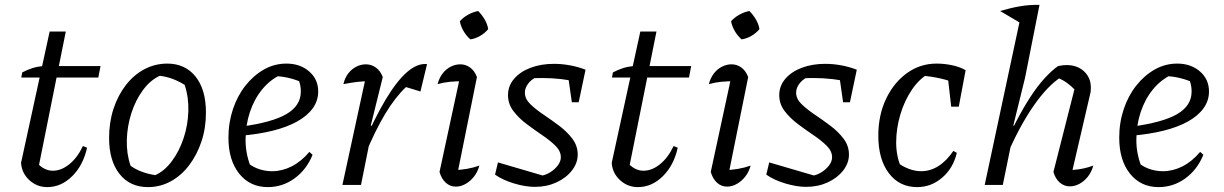

<svg xmlns="http://www.w3.org/2000/svg" viewBox="-20 -756 5003 785"><path d="M173 9Q131 9 100 -19.5Q69 -48 66 -90L183 -627H249L134 -54L129 -93Q159 -58 196 -58Q231 -58 264 -85Q297 -112 319 -159L336 -152Q320 -80 275 -35.5Q230 9 173 9ZM67 -439 71 -460Q92 -471 112.5 -477.5Q133 -484 156 -486H391L382 -439Z M585 9Q511 9 468.5 -45Q426 -99 426 -192Q426 -256 444 -311Q462 -366 494.5 -408Q527 -450 570.5 -473Q614 -496 664 -496Q737 -496 779.5 -443Q822 -390 822 -296Q822 -232 803.5 -177Q785 -122 753 -80Q721 -38 678 -14.5Q635 9 585 9ZM615 -40Q653 -57 683 -97.5Q713 -138 730.5 -190.5Q748 -243 750 -300.5Q752 -358 735 -409Q711 -424 685.5 -433.5Q660 -443 633 -446Q594 -428 564 -387Q534 -346 517 -293Q500 -240 498.5 -183.5Q497 -127 514 -78Q535 -63 561 -53.5Q587 -44 615 -40Z M1075 9Q1002 9 958 -46Q914 -101 914 -193Q914 -255 932.5 -310Q951 -365 984 -406.5Q1017 -448 1059.5 -472Q1102 -496 1151 -496Q1207 -496 1244 -464Q1281 -432 1281 -382Q1281 -344 1258.5 -313Q1236 -282 1194.5 -259Q1153 -236 1094.5 -221.5Q1036 -207 963 -201V-238Q1092 -255 1151 -289.5Q1210 -324 1210 -382Q1210 -412 1197 -439L1222 -416Q1194 -429 1164 -436.5Q1134 -444 1102 -445L1129 -451Q1084 -430 1051.5 -390Q1019 -350 1001.5 -297Q984 -244 984 -183Q984 -151 991 -119.5Q998 -88 1012 -59L995 -88Q1018 -71 1042.5 -63.5Q1067 -56 1093 -56Q1133 -56 1172 -75.5Q1211 -95 1245 -135L1258 -123Q1233 -62 1184 -26.5Q1135 9 1075 9Z M1380 0 1480 -461 1492 -424Q1464 -424 1439.5 -421Q1415 -418 1384 -412Q1390 -438 1404 -456Q1418 -474 1437 -483.5Q1456 -493 1476 -493Q1498 -493 1516.5 -480Q1535 -467 1545 -441L1496 -243L1504 -240L1456 0ZM1471 -119 1459 -151Q1510 -271 1556.5 -348.5Q1603 -426 1645 -462Q1687 -498 1726 -494L1699 -382L1640 -400Q1597 -360 1555.5 -291.5Q1514 -223 1471 -119Z M1846 -25 1831 -60Q1861 -61 1888 -65.5Q1915 -70 1940 -79Q1933 -53 1918 -34Q1903 -15 1883.5 -4Q1864 7 1844 7Q1820 7 1802.5 -9Q1785 -25 1777 -53L1865 -461L1878 -424Q1843 -424 1818.5 -421.5Q1794 -419 1769 -412Q1776 -438 1790 -456Q1804 -474 1823 -483.5Q1842 -493 1862 -493Q1884 -493 1902 -480Q1920 -467 1930 -441ZM1935 -711Q1950 -696 1961.5 -676.5Q1973 -657 1976 -637Q1963 -621 1943.5 -609.5Q1924 -598 1903 -595Q1887 -609 1875.5 -628.5Q1864 -648 1860 -669Q1874 -685 1894 -696Q1914 -707 1935 -711Z M2004 -42 2016 -92 2214 -34 2185 -36Q2209 -39 2228.5 -51Q2248 -63 2260.5 -79.5Q2273 -96 2273 -113Q2273 -138 2251.5 -159.5Q2230 -181 2197.5 -203Q2165 -225 2133 -249Q2101 -273 2079 -302Q2057 -331 2057 -367Q2057 -405 2082 -434Q2107 -463 2149.5 -479Q2192 -495 2245 -495Q2277 -495 2310 -489Q2343 -483 2374 -471L2352 -419Q2314 -428 2275.5 -432.5Q2237 -437 2197 -437Q2179 -437 2161.5 -436.5Q2144 -436 2127 -433L2172 -440Q2152 -431 2139 -413.5Q2126 -396 2126 -377Q2126 -352 2148 -330.5Q2170 -309 2202 -287.5Q2234 -266 2266 -242Q2298 -218 2320 -189Q2342 -160 2342 -124Q2342 -89 2318 -58.5Q2294 -28 2254.5 -10Q2215 8 2167 8Q2128 8 2081.5 -6Q2035 -20 2004 -42ZM2318 -338 2299 -471H2374L2346 -338Z M2588 9Q2546 9 2515 -19.5Q2484 -48 2481 -90L2598 -627H2664L2549 -54L2544 -93Q2574 -58 2611 -58Q2646 -58 2679 -85Q2712 -112 2734 -159L2751 -152Q2735 -80 2690 -35.5Q2645 9 2588 9ZM2482 -439 2486 -460Q2507 -471 2527.5 -477.5Q2548 -484 2571 -486H2806L2797 -439Z M2955 -25 2940 -60Q2970 -61 2997 -65.5Q3024 -70 3049 -79Q3042 -53 3027 -34Q3012 -15 2992.5 -4Q2973 7 2953 7Q2929 7 2911.5 -9Q2894 -25 2886 -53L2974 -461L2987 -424Q2952 -424 2927.5 -421.5Q2903 -419 2878 -412Q2885 -438 2899 -456Q2913 -474 2932 -483.5Q2951 -493 2971 -493Q2993 -493 3011 -480Q3029 -467 3039 -441ZM3044 -711Q3059 -696 3070.5 -676.5Q3082 -657 3085 -637Q3072 -621 3052.5 -609.5Q3033 -598 3012 -595Q2996 -609 2984.5 -628.5Q2973 -648 2969 -669Q2983 -685 3003 -696Q3023 -707 3044 -711Z M3113 -42 3125 -92 3323 -34 3294 -36Q3318 -39 3337.5 -51Q3357 -63 3369.5 -79.5Q3382 -96 3382 -113Q3382 -138 3360.5 -159.5Q3339 -181 3306.5 -203Q3274 -225 3242 -249Q3210 -273 3188 -302Q3166 -331 3166 -367Q3166 -405 3191 -434Q3216 -463 3258.5 -479Q3301 -495 3354 -495Q3386 -495 3419 -489Q3452 -483 3483 -471L3461 -419Q3423 -428 3384.5 -432.5Q3346 -437 3306 -437Q3288 -437 3270.5 -436.5Q3253 -436 3236 -433L3281 -440Q3261 -431 3248 -413.5Q3235 -396 3235 -377Q3235 -352 3257 -330.5Q3279 -309 3311 -287.5Q3343 -266 3375 -242Q3407 -218 3429 -189Q3451 -160 3451 -124Q3451 -89 3427 -58.5Q3403 -28 3363.5 -10Q3324 8 3276 8Q3237 8 3190.5 -6Q3144 -20 3113 -42ZM3427 -338 3408 -471H3483L3455 -338Z M3730 9Q3657 9 3614 -48Q3571 -105 3571 -201Q3571 -285 3602.5 -351.5Q3634 -418 3688 -457Q3742 -496 3809 -496Q3842 -496 3874 -489Q3906 -482 3928 -469L3900 -411Q3830 -441 3744 -447L3785 -460Q3741 -437 3709.5 -391Q3678 -345 3661 -287.5Q3644 -230 3644 -173Q3644 -144 3650 -115.5Q3656 -87 3669 -63L3652 -89Q3675 -73 3699 -64.5Q3723 -56 3746 -56Q3783 -56 3816 -76.5Q3849 -97 3878 -139L3892 -131Q3877 -68 3832 -29.5Q3787 9 3730 9ZM3869 -320 3852 -469H3928L3900 -320Z M4096 -119 4084 -151Q4110 -212 4137.5 -264.5Q4165 -317 4193 -360Q4221 -403 4250 -435Q4279 -467 4306 -486Q4316 -488 4324.5 -489Q4333 -490 4340 -490Q4385 -490 4412.5 -464Q4440 -438 4440 -398Q4440 -391 4439.5 -384.5Q4439 -378 4437 -371L4365 -61Q4391 -63 4411 -67.5Q4431 -72 4450 -79Q4443 -53 4428 -34Q4413 -15 4393.5 -4.5Q4374 6 4354 6Q4331 6 4313 -9.5Q4295 -25 4287 -53L4377 -407L4379 -385Q4357 -407 4340.5 -418.5Q4324 -430 4300 -440L4320 -442Q4263 -406 4205 -322Q4147 -238 4096 -119ZM4006 0 4159 -716 4230 -736 4171 -438 4123 -243 4129 -240 4080 0ZM4157 -659 4069 -711Q4113 -724 4151.5 -730.5Q4190 -737 4230 -736Z M4717 9Q4644 9 4600 -46Q4556 -101 4556 -193Q4556 -255 4574.5 -310Q4593 -365 4626 -406.5Q4659 -448 4701.5 -472Q4744 -496 4793 -496Q4849 -496 4886 -464Q4923 -432 4923 -382Q4923 -344 4900.5 -313Q4878 -282 4836.5 -259Q4795 -236 4736.5 -221.5Q4678 -207 4605 -201V-238Q4734 -255 4793 -289.5Q4852 -324 4852 -382Q4852 -412 4839 -439L4864 -416Q4836 -429 4806 -436.5Q4776 -444 4744 -445L4771 -451Q4726 -430 4693.5 -390Q4661 -350 4643.5 -297Q4626 -244 4626 -183Q4626 -151 4633 -119.5Q4640 -88 4654 -59L4637 -88Q4660 -71 4684.5 -63.5Q4709 -56 4735 -56Q4775 -56 4814 -75.5Q4853 -95 4887 -135L4900 -123Q4875 -62 4826 -26.5Q4777 9 4717 9Z"/></svg>

Font: Piazzolla Thin
Style: Italic
Weight: 400
Italic angle: -11.3°
Version: Version 2.005